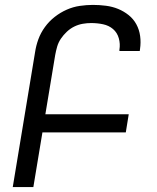

<svg xmlns="http://www.w3.org/2000/svg" viewBox="-20 -763 640 783"><path d="M32 0 123 -550Q127 -577 136.5 -603Q146 -629 163 -652.5Q180 -676 203 -694Q226 -712 252 -723.5Q278 -735 305.5 -739Q333 -743 359 -743Q386 -743 412.5 -739.5Q439 -736 462 -726.5Q485 -717 504.5 -701.5Q524 -686 536 -664Q548 -642 551.5 -616Q555 -590 551 -563L550 -555H467V-560Q471 -584 464.5 -607Q458 -630 441 -644.5Q424 -659 400.5 -664Q377 -669 352 -669Q335 -669 317.5 -666Q300 -663 283.5 -655Q267 -647 253 -634Q239 -621 228.5 -605.5Q218 -590 213 -572.5Q208 -555 205 -538L165 -297H505L493 -223H153L116 0Z"/></svg>

Font: Iosevka Extended Oblique
Style: Regular
Weight: 400
Width: 7
Italic angle: -9°
Monospace: yes
Designer: Belleve Invis
Foundry: Belleve Invis
Version: Version 32.0.1; ttfautohint (v1.8.4)